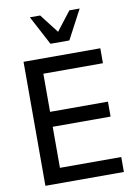

<svg xmlns="http://www.w3.org/2000/svg" viewBox="-103 -1034 792 1101"><g transform="rotate(-10 293.5 -483.5)"><path d="M517 -635V-722H70V0H527V-87H170V-326H507V-413H170V-635ZM240 -797H350L440 -967H380L295 -857L210 -967H150Z"/></g></svg>

Font: Perun
Style: Regular
Weight: 400
Foundry: Copyright (c) Stefan Peev, Context Ltd, 2016
Version: Version 1.089